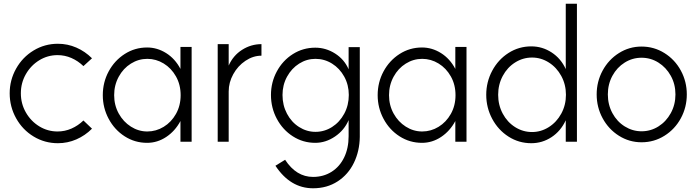

<svg xmlns="http://www.w3.org/2000/svg" viewBox="-20 -761 3761 1031"><path d="M428 -114 474 -70Q437 -33 390 -12.5Q343 8 291 8Q220 8 160.5 -28Q101 -64 66.5 -126Q32 -188 32 -260Q32 -331 66.5 -392.5Q101 -454 160.5 -490Q220 -526 291 -526Q343 -526 390 -505.5Q437 -485 474 -448L428 -406Q399 -434 363.5 -449.5Q328 -465 289 -465Q236 -465 191 -437.5Q146 -410 119 -363Q92 -316 92 -260Q92 -204 119 -157Q146 -110 191 -82.5Q236 -55 289 -55Q328 -55 363.5 -70.5Q399 -86 428 -114Z M950 -250Q950 -306 925 -350.5Q900 -395 859 -420Q818 -445 771 -445Q724 -445 683 -419.5Q642 -394 617.5 -349Q593 -304 593 -250Q593 -196 617.5 -151.5Q642 -107 683 -81Q724 -55 771 -55Q818 -55 859 -80Q900 -105 925 -149.5Q950 -194 950 -250ZM770 -506Q824 -506 872 -476Q920 -446 949 -391V-509H1009V0H949V-111Q920 -57 872.5 -25.5Q825 6 770 6Q704 6 649.5 -29Q595 -64 563.5 -123Q532 -182 532 -250Q532 -319 563.5 -377.5Q595 -436 649.5 -471Q704 -506 770 -506Z M1384 -524V-462Q1339 -462 1298 -434.5Q1257 -407 1232.5 -362.5Q1208 -318 1208 -270V0H1149V-524H1208V-409Q1232 -463 1280 -493.5Q1328 -524 1384 -524Z M1853 -251Q1853 -305 1828.5 -349.5Q1804 -394 1763 -419.5Q1722 -445 1674 -445Q1627 -445 1586.5 -419.5Q1546 -394 1521.5 -349.5Q1497 -305 1497 -251Q1497 -196 1521 -150.5Q1545 -105 1586 -79Q1627 -53 1674 -53Q1722 -53 1763 -79Q1804 -105 1828.5 -150.5Q1853 -196 1853 -251ZM1673 -505Q1730 -505 1779.5 -473.5Q1829 -442 1852 -389V-508H1912V-26Q1911 50 1880.5 113Q1850 176 1793 213Q1736 250 1661 250Q1539 250 1459 129L1511 97Q1571 189 1661 189Q1717 189 1760.5 161.5Q1804 134 1828 84.5Q1852 35 1852 -30V-116Q1829 -62 1779 -28Q1729 6 1673 6Q1607 6 1552.5 -29Q1498 -64 1466.5 -123Q1435 -182 1435 -251Q1435 -319 1466.5 -377.5Q1498 -436 1552.5 -470.5Q1607 -505 1673 -505Z M2426 -250Q2426 -306 2401 -350.5Q2376 -395 2335 -420Q2294 -445 2247 -445Q2200 -445 2159 -419.5Q2118 -394 2093.5 -349Q2069 -304 2069 -250Q2069 -196 2093.5 -151.5Q2118 -107 2159 -81Q2200 -55 2247 -55Q2294 -55 2335 -80Q2376 -105 2401 -149.5Q2426 -194 2426 -250ZM2246 -506Q2300 -506 2348 -476Q2396 -446 2425 -391V-509H2485V0H2425V-111Q2396 -57 2348.5 -25.5Q2301 6 2246 6Q2180 6 2125.5 -29Q2071 -64 2039.5 -123Q2008 -182 2008 -250Q2008 -319 2039.5 -377.5Q2071 -436 2125.5 -471Q2180 -506 2246 -506Z M3019 -252Q3019 -307 2994 -353Q2969 -399 2927 -425.5Q2885 -452 2837 -452Q2788 -452 2746 -425.5Q2704 -399 2679.5 -353Q2655 -307 2655 -252Q2655 -197 2679.5 -151Q2704 -105 2746 -78.5Q2788 -52 2837 -52Q2885 -52 2927 -78.5Q2969 -105 2994 -151Q3019 -197 3019 -252ZM2833 -512Q2892 -512 2942 -479.5Q2992 -447 3018 -390V-741H3078V0H3018V-115Q2991 -57 2941.5 -24.5Q2892 8 2833 8Q2766 8 2710.5 -27.5Q2655 -63 2623 -123Q2591 -183 2591 -252Q2591 -321 2623 -381Q2655 -441 2710.5 -476.5Q2766 -512 2833 -512Z M3607 -254Q3607 -309 3582 -354Q3557 -399 3515.5 -425Q3474 -451 3425 -451Q3376 -451 3334.5 -425Q3293 -399 3268.5 -354Q3244 -309 3244 -254Q3244 -199 3268.5 -153.5Q3293 -108 3335 -82Q3377 -56 3425 -56Q3474 -56 3515.5 -82Q3557 -108 3582 -153.5Q3607 -199 3607 -254ZM3425 -511Q3492 -511 3548 -476Q3604 -441 3636 -382Q3668 -323 3668 -254Q3668 -185 3636 -126Q3604 -67 3548 -32Q3492 3 3425 3Q3359 3 3303.5 -32Q3248 -67 3216 -126Q3184 -185 3184 -254Q3184 -323 3216 -382Q3248 -441 3303.5 -476Q3359 -511 3425 -511Z"/></svg>

Font: SUIT Light
Style: Regular
Weight: 300
Designer: Sunn Youn; Korean Glyphs from Source Han Sans (Sandoll Communications; Soo-young Jang, Joo-yeon Kang)
Foundry: Sunn
Version: Version 1.006